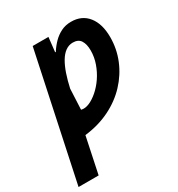

<svg xmlns="http://www.w3.org/2000/svg" viewBox="-217 -674 961 1035"><g transform="rotate(-30 263.5 -156.0)"><path d="M-31 240 135 -542H233L223 -452H227Q244 -479 266 -501.5Q288 -524 316 -538Q344 -552 379 -552Q446 -552 483.5 -504.5Q521 -457 521 -375Q521 -302 494 -236Q467 -170 417 -116.5Q367 -63 297 -28.5Q227 6 141 16L94 240ZM189 -114Q212 -108 239 -119.5Q266 -131 293.5 -155Q321 -179 343.5 -212Q366 -245 380 -284.5Q394 -324 394 -365Q394 -404 379.5 -427Q365 -450 331 -450Q306 -450 285 -435Q264 -420 247.5 -392Q231 -364 218 -326Q205 -288 195 -242Z"/></g></svg>

Font: Noto Sans Display SemiBold
Style: Italic
Weight: 600
Italic angle: -12°
Designer: Monotype Design Team
Foundry: Monotype Imaging Inc.
Version: Version 2.003